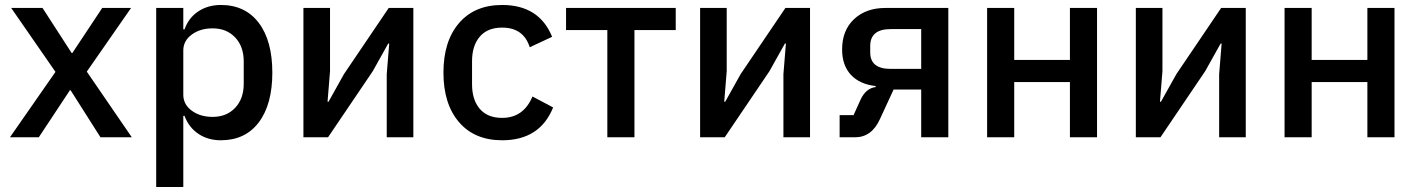

<svg xmlns="http://www.w3.org/2000/svg" viewBox="-20 -552 5705 772"><path d="M20 0 203 -263 25 -520H151L268 -339H271L391 -520H507L329 -264L510 0H384L264 -189H261L136 0Z M608 200V-520H717V-434H722Q738 -480 777 -506Q816 -532 868 -532Q966 -532 1020.5 -460Q1075 -388 1075 -260Q1075 -132 1020.5 -60Q966 12 868 12Q816 12 777.5 -14Q739 -40 722 -86H717V200ZM835 -82Q891 -82 925.5 -118.5Q960 -155 960 -215V-305Q960 -365 925.5 -401.5Q891 -438 835 -438Q785 -438 751 -413Q717 -388 717 -349V-171Q717 -132 751 -107Q785 -82 835 -82Z M1200 0V-520H1307V-266L1297 -143H1301L1363 -254L1543 -520H1642V0H1535V-254L1545 -377H1541L1479 -266L1299 0Z M1999 12Q1888 12 1825.5 -61Q1763 -134 1763 -260Q1763 -386 1825.5 -459Q1888 -532 1999 -532Q2148 -532 2200 -404L2110 -362Q2085 -441 1999 -441Q1940 -441 1909 -404.5Q1878 -368 1878 -306V-213Q1878 -151 1909 -114.5Q1940 -78 1999 -78Q2085 -78 2121 -164L2204 -120Q2151 12 1999 12Z M2422 0V-431H2256V-520H2697V-431H2531V0Z M2795 0V-520H2902V-266L2892 -143H2896L2958 -254L3138 -520H3237V0H3130V-254L3140 -377H3136L3074 -266L2894 0Z M3356 0V-89H3412L3441 -153Q3462 -197 3501 -202V-206Q3437 -213 3401.5 -251Q3366 -289 3366 -353Q3366 -430 3414 -475Q3462 -520 3540 -520H3793V0H3684V-192H3573L3518 -73Q3485 0 3418 0ZM3561 -275H3684V-435H3561Q3479 -435 3479 -367V-341Q3479 -275 3561 -275Z M3949 0V-520H4058V-311H4282V-520H4391V0H4282V-222H4058V0Z M4547 0V-520H4654V-266L4644 -143H4648L4710 -254L4890 -520H4989V0H4882V-254L4892 -377H4888L4826 -266L4646 0Z M5145 0V-520H5254V-311H5478V-520H5587V0H5478V-222H5254V0Z"/></svg>

Font: IBM Plex Sans Medm
Style: Regular
Weight: 500
Designer: Mike Abbink, Paul van der Laan, Pieter van Rosmalen
Foundry: Bold Monday
Version: Version 3.005